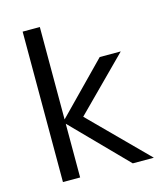

<svg xmlns="http://www.w3.org/2000/svg" viewBox="-106 -782 745 863"><g transform="rotate(-15 266.5 -350.0)"><path d="M244 -260 503 0H405L160 -250V0H80V-700H160V-270L385 -500H483Z"/></g></svg>

Font: Fivo Sans Modern
Style: Regular
Weight: 400
Designer: Alexander Slobzheninov
Foundry: Alexander Slobzheninov
Version: 1.0